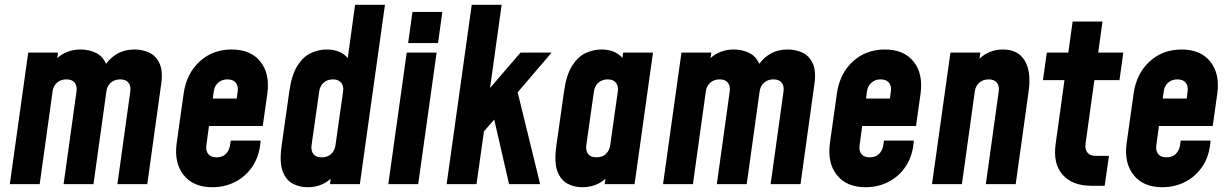

<svg xmlns="http://www.w3.org/2000/svg" viewBox="-20 -770 5138 803"><path d="M21 0 98 -550H223L219.5 -527Q259.5 -563 318 -563Q350.5 -563 379.8 -549.5Q409 -536 423.5 -503Q444.5 -531.5 473.8 -547.2Q503 -563 543 -563Q575.5 -563 603.8 -550Q632 -537 647 -505.2Q662 -473.5 654 -418L596 0H471L525 -388Q528 -410.5 517.2 -424.2Q506.5 -438 483 -438Q459 -438 443.5 -424.2Q428 -410.5 425 -388L371 0H246L300 -388Q303 -410.5 292.2 -424.2Q281.5 -438 258 -438Q234 -438 218.5 -424.2Q203 -410.5 200 -388L146 0Z M868 13Q788.5 13 748 -38Q707.5 -89 719 -172L748 -378Q759.5 -461.5 814.2 -512.2Q869 -563 949 -563Q1028.5 -563 1069 -512.2Q1109.5 -461.5 1098 -378L1079 -243H854L843 -162Q840 -139.5 850.8 -125.8Q861.5 -112 885.5 -112Q910.5 -112 924.8 -126.5Q939 -141 942 -162L945 -182H1070L1069 -172Q1063.5 -114.5 1035.2 -73Q1007 -31.5 963.5 -9.2Q920 13 868 13ZM931 -438Q908 -438 892.5 -424.2Q877 -410.5 874 -388L870 -358H970L974 -388Q977 -410.5 966 -424.2Q955 -438 931 -438Z M1266 13Q1233.5 13 1205 -1.5Q1176.5 -16 1162.2 -53.8Q1148 -91.5 1158 -162L1190 -388Q1200 -458.5 1224.8 -496.5Q1249.5 -534.5 1281.8 -548.8Q1314 -563 1346 -563Q1404.5 -563 1434.5 -527L1465 -750H1590L1485 0H1360L1363 -22.5Q1324 13 1266 13ZM1325.5 -112Q1350.5 -112 1365.2 -126.2Q1380 -140.5 1383 -162L1415 -388Q1418 -410 1407 -424Q1396 -438 1372 -438Q1350 -438 1334.2 -424.8Q1318.5 -411.5 1315 -388L1283 -162Q1280 -140.5 1290.5 -126.2Q1301 -112 1325.5 -112Z M1687 -590 1705 -720H1830L1812 -590ZM1604 0 1681 -550H1806L1729 0Z M1848 0 1953 -750H2078L2029.5 -402L2157 -550H2287L2145 -384L2239 0H2109L2047 -270L2004 -220.5L1973 0Z M2415 13Q2382.5 13 2354 -1.5Q2325.5 -16 2311.2 -53.8Q2297 -91.5 2307 -162L2339 -388Q2349 -458.5 2373.8 -496.5Q2398.5 -534.5 2430.8 -548.8Q2463 -563 2495 -563Q2553 -563 2583 -527.5L2586 -550H2711L2634 0H2509L2512 -22.5Q2473 13 2415 13ZM2474.5 -112Q2499.5 -112 2514.2 -126.2Q2529 -140.5 2532 -162L2564 -388Q2567 -410 2556 -424Q2545 -438 2521 -438Q2499 -438 2483.2 -424.8Q2467.5 -411.5 2464 -388L2432 -162Q2429 -140.5 2439.5 -126.2Q2450 -112 2474.5 -112Z M2753 0 2830 -550H2955L2951.5 -527Q2991.5 -563 3050 -563Q3082.5 -563 3111.8 -549.5Q3141 -536 3155.5 -503Q3176.5 -531.5 3205.8 -547.2Q3235 -563 3275 -563Q3307.5 -563 3335.8 -550Q3364 -537 3379 -505.2Q3394 -473.5 3386 -418L3328 0H3203L3257 -388Q3260 -410.5 3249.2 -424.2Q3238.5 -438 3215 -438Q3191 -438 3175.5 -424.2Q3160 -410.5 3157 -388L3103 0H2978L3032 -388Q3035 -410.5 3024.2 -424.2Q3013.5 -438 2990 -438Q2966 -438 2950.5 -424.2Q2935 -410.5 2932 -388L2878 0Z M3600 13Q3520.5 13 3480 -38Q3439.5 -89 3451 -172L3480 -378Q3491.5 -461.5 3546.2 -512.2Q3601 -563 3681 -563Q3760.5 -563 3801 -512.2Q3841.5 -461.5 3830 -378L3811 -243H3586L3575 -162Q3572 -139.5 3582.8 -125.8Q3593.5 -112 3617.5 -112Q3642.5 -112 3656.8 -126.5Q3671 -141 3674 -162L3677 -182H3802L3801 -172Q3795.5 -114.5 3767.2 -73Q3739 -31.5 3695.5 -9.2Q3652 13 3600 13ZM3663 -438Q3640 -438 3624.5 -424.2Q3609 -410.5 3606 -388L3602 -358H3702L3706 -388Q3709 -410.5 3698 -424.2Q3687 -438 3663 -438Z M3878 0 3955 -550H4080L4076.5 -524.5Q4117 -563 4175 -563Q4237.5 -563 4265.5 -516.8Q4293.5 -470.5 4282 -388L4228 0H4103L4157 -388Q4160 -410.5 4149.2 -424.2Q4138.5 -438 4115 -438Q4091 -438 4075.5 -424.2Q4060 -410.5 4057 -388L4003 0Z M4545 7Q4465 7 4424.2 -39Q4383.5 -85 4395 -168L4432 -435H4342L4358 -550H4448L4466 -680H4591L4573 -550H4678L4662 -435H4557L4520 -168Q4517 -145.5 4528 -131.8Q4539 -118 4563 -118H4618L4600 7Z M4841 13Q4761.5 13 4721 -38Q4680.5 -89 4692 -172L4721 -378Q4732.5 -461.5 4787.2 -512.2Q4842 -563 4922 -563Q5001.5 -563 5042 -512.2Q5082.5 -461.5 5071 -378L5052 -243H4827L4816 -162Q4813 -139.5 4823.8 -125.8Q4834.5 -112 4858.5 -112Q4883.5 -112 4897.8 -126.5Q4912 -141 4915 -162L4918 -182H5043L5042 -172Q5036.5 -114.5 5008.2 -73Q4980 -31.5 4936.5 -9.2Q4893 13 4841 13ZM4904 -438Q4881 -438 4865.5 -424.2Q4850 -410.5 4847 -388L4843 -358H4943L4947 -388Q4950 -410.5 4939 -424.2Q4928 -438 4904 -438Z"/></svg>

Font: Mohave
Style: Bold Italic
Weight: 700
Italic angle: -8°
Designer: Gumpita Rahayu
Foundry: Tokotype
Version: Version 2.003; ttfautohint (v1.8.3)